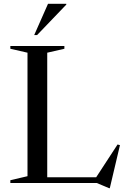

<svg xmlns="http://www.w3.org/2000/svg" viewBox="-20 -955 658 1002"><path d="M553 27H549L485 0H34V-14.5L123.5 -35.5V-680L34 -700.5V-715H316V-700.5L226.5 -680V-30H482L593.5 -201L606 -197.5ZM158.5 -772 230.5 -935H326V-931L173.5 -772Z"/></svg>

Font: Newsreader 72pt
Style: Regular
Weight: 400
Designer: Hugues Gentile
Foundry: Production Type
Version: Version 1.003; ttfautohint (v1.8.3)